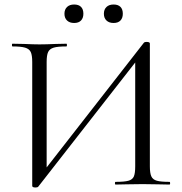

<svg xmlns="http://www.w3.org/2000/svg" viewBox="-20 -819 809 852"><path d="M630 -633Q645 -633 645 -626V-81Q645 -51 651.5 -36.5Q658 -22 676 -17Q694 -12 732 -12Q735 -12 735 -6Q735 0 732 0Q701 0 682 -1L613 -2L540 -1Q523 0 493 0Q490 0 490 -6Q490 -12 493 -12Q532 -12 550 -17Q568 -22 574 -36Q580 -50 580 -81V-570L599 -566L150 9Q147 13 138 13Q123 13 123 6V-544Q123 -574 116.5 -588Q110 -602 91.5 -607.5Q73 -613 35 -613Q33 -613 33 -619Q33 -625 35 -625L87 -624Q129 -622 155 -622Q184 -622 228 -624L275 -625Q277 -625 277 -619Q277 -613 275 -613Q236 -613 218 -607.5Q200 -602 193.5 -588Q187 -574 187 -544V-49L169 -53L619 -630Q622 -633 630 -633ZM266 -758Q266 -777 277.5 -788Q289 -799 309 -799Q329 -799 339.5 -788.5Q350 -778 350 -758Q350 -739 339.5 -728Q329 -717 309 -717Q289 -717 277.5 -728Q266 -739 266 -758ZM441 -758Q441 -777 452.5 -788Q464 -799 484 -799Q504 -799 514.5 -788.5Q525 -778 525 -758Q525 -739 514.5 -728Q504 -717 484 -717Q464 -717 452.5 -728Q441 -739 441 -758Z"/></svg>

Font: Cormorant Infant
Style: Regular
Weight: 400
Designer: Christian Thalmann (Catharsis Fonts)
Foundry: Catharsis Fonts
Version: Version 4.000